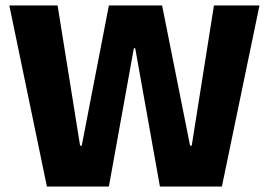

<svg xmlns="http://www.w3.org/2000/svg" viewBox="-20 -680 980 700"><path d="M151 0 14 -660H190L272 -149H278L377 -660H571L673 -149H679L760 -660H926L789 0H563L473 -504H468L377 0Z"/></svg>

Font: Bricolage Grotesque 72pt ExtraBold
Style: Regular
Weight: 800
Designer: Mathieu Triay
Foundry: Atelier Triay
Version: Version 1.001;gftools[0.9.33.dev8+g029e19f]